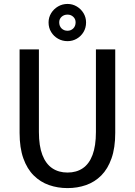

<svg xmlns="http://www.w3.org/2000/svg" viewBox="-20 -953 690 984"><path d="M326 11Q275.8 11 231.4 -4.5Q186.9 -20 153 -53.6Q119 -87.2 99.7 -141.3Q80.4 -195.4 80.4 -272V-700H179.4V-276.6Q179.4 -204.9 197.2 -158.9Q214.9 -112.9 247.8 -90.8Q280.6 -68.7 326 -68.7Q371.7 -68.7 404.3 -90.8Q436.9 -112.9 454.2 -158.9Q471.6 -204.9 471.6 -276.6V-700H570.6V-272Q570.6 -195.4 551.5 -141.3Q532.5 -87.2 498.9 -53.6Q465.3 -20 421 -4.5Q376.7 11 326 11ZM326.2 -742.1Q299.5 -742.1 277.5 -754.6Q255.4 -767.1 242.2 -788.8Q228.9 -810.5 228.9 -837.9Q228.9 -863.9 242.2 -885.5Q255.4 -907 277.5 -919.9Q299.5 -932.8 326.2 -932.8Q351.7 -932.8 373.4 -919.9Q395.1 -907 408.1 -885.5Q421.1 -863.9 421.1 -837.9Q421.1 -810.5 408.1 -788.8Q395.1 -767.1 373.4 -754.6Q351.7 -742.1 326.2 -742.1ZM326.2 -795.4Q343.3 -795.4 355.4 -807.2Q367.5 -819.1 367.5 -838.7Q367.5 -855.8 355.4 -866.9Q343.3 -878.1 326.2 -878.1Q307.8 -878.1 295.6 -866.9Q283.5 -855.8 283.5 -838.7Q283.5 -819.1 295.6 -807.2Q307.8 -795.4 326.2 -795.4Z"/></svg>

Font: Trispace Thin
Style: Regular
Weight: 100
Designer: Tyler Finck
Foundry: Etcetera Type Company
Version: Version 1.210